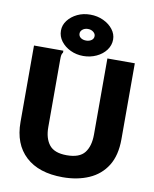

<svg xmlns="http://www.w3.org/2000/svg" viewBox="-92 -897 783 979"><g transform="rotate(10 300.0 -407.5)"><path d="M300 13Q176 13 108 -50Q40 -113 40 -227V-623H192V-613Q187 -607 185.5 -599.5Q184 -592 184 -576V-226Q184 -168 210.5 -134.5Q237 -101 301 -101Q367 -101 393.5 -135Q420 -169 420 -229V-623H562V-230Q562 -146 528.5 -92.5Q495 -39 435.5 -13Q376 13 300 13ZM296 -614Q260 -614 229.5 -628.5Q199 -643 180.5 -667.5Q162 -692 162 -722Q162 -751 180.5 -775Q199 -799 229 -813.5Q259 -828 296 -828Q333 -828 364 -813.5Q395 -799 413.5 -775Q432 -751 432 -723Q432 -693 413.5 -668Q395 -643 363.5 -628.5Q332 -614 296 -614ZM297 -694Q313 -694 324.5 -702Q336 -710 336 -724Q336 -736 324.5 -745Q313 -754 297 -754Q280 -754 269 -745Q258 -736 258 -724Q258 -710 269 -702Q280 -694 297 -694Z"/></g></svg>

Font: Inconsolata Expanded Black
Style: Regular
Weight: 900
Width: 7
Monospace: yes
Designer: Raph Levien, Cyreal, Brenton Simpson
Foundry: Raph Levien, Cyreal, Google
Version: Version 3.001; ttfautohint (v1.8.2.53-6de2)